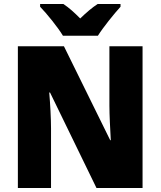

<svg xmlns="http://www.w3.org/2000/svg" viewBox="-20 -947 809 967"><path d="M297 -767H473C500 -810 555 -878 587 -913V-927H472C443 -908 416 -885 384 -854C353 -885 329 -907 299 -927H182V-913C216 -878 272 -809 297 -767ZM698 0V-714H531V-414C531 -368 535 -297 538 -241H535L302 -714H70V0H237V-300C237 -349 233 -423 228 -481H232L466 0Z"/></svg>

Font: Noto Sans Telugu SemiCondensed Black
Style: Regular
Weight: 900
Width: 4
Designer: Jelle Bosma - Monotype Design Team
Foundry: Monotype Imaging Inc.
Version: Version 2.005